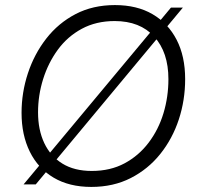

<svg xmlns="http://www.w3.org/2000/svg" viewBox="-20 -727 788 757"><path d="M340 10Q253 10 191.5 -26.5Q130 -63 97.5 -129Q65 -195 65 -282Q65 -362 90 -438Q115 -514 162.5 -575Q210 -636 278 -671.5Q346 -707 433 -707Q520 -707 581.5 -671Q643 -635 676.5 -570Q710 -505 710 -415Q710 -332 685 -256Q660 -180 612 -120Q564 -60 495.5 -25Q427 10 340 10ZM342 -53Q415 -53 471 -83Q527 -113 566 -164.5Q605 -216 624.5 -280.5Q644 -345 644 -415Q644 -521 588 -582.5Q532 -644 432 -644Q359 -644 302.5 -613.5Q246 -583 208 -531Q170 -479 150 -415Q130 -351 130 -284Q130 -215 154.5 -163Q179 -111 226 -82Q273 -53 342 -53ZM73 0 654 -697H701L121 0Z"/></svg>

Font: Hanken Grotesk Light
Style: Italic
Weight: 300
Italic angle: -8°
Designer: Alfredo Marco Pradil
Foundry: Hanken Design Co.
Version: Version 3.013